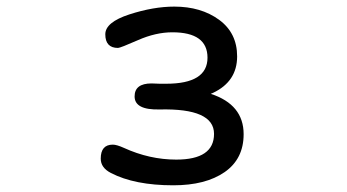

<svg xmlns="http://www.w3.org/2000/svg" viewBox="-20 -553 1040 576"><path d="M612.3 -271.5Q710.9 -239.3 710.9 -150.4Q710.9 -76.2 653.8 -36.6Q596.7 2.9 500 2.9Q383.8 2.9 312.5 -34.2Q282.2 -49.8 282.2 -77.1Q282.2 -119.1 318.4 -119.1Q330.1 -119.1 351.6 -109.4Q428.7 -74.2 508.8 -74.2Q622.1 -74.2 622.1 -151.4Q622.1 -228.5 459 -224.6Q383.8 -222.7 383.8 -263.7Q383.8 -302.7 434.6 -302.7L459 -301.8H478.5Q602.5 -301.8 602.5 -379.9Q602.5 -456.1 497.1 -456.1Q447.3 -456.1 394 -432.6Q340.8 -409.2 334 -409.2Q295.9 -409.2 295.9 -450.2Q295.9 -486.3 368.2 -509.8Q440.4 -533.2 502.9 -533.2Q583 -533.2 637.2 -493.7Q691.4 -454.1 691.4 -383.8Q691.4 -308.6 619.1 -274.4Z"/></svg>

Font: MotoyaLMaru
Style: W3 mono
Weight: 400
Version: Version 1.01